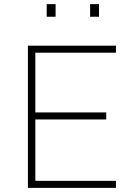

<svg xmlns="http://www.w3.org/2000/svg" viewBox="-20 -909 638 929"><path d="M115 0V-688H541V-654H151V-365H494V-331H151V-34H541V0ZM206 -828V-889H249V-828ZM416 -828V-889H459V-828Z"/></svg>

Font: Saira Thin
Style: Regular
Weight: 100
Designer: Hector Gatti with collaboration of the Omnibus-Type team
Foundry: Omnibus-Type
Version: Version 1.101